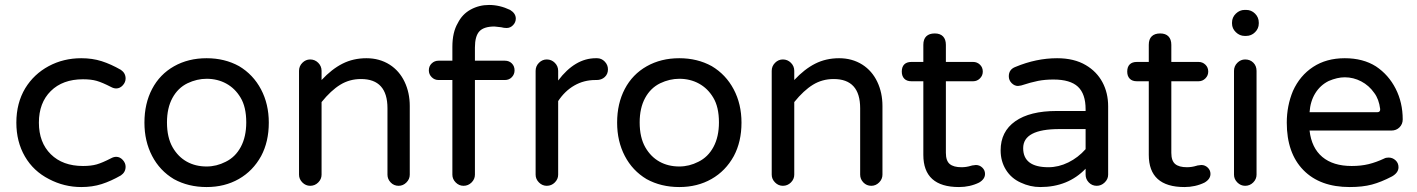

<svg xmlns="http://www.w3.org/2000/svg" viewBox="-20 -744 5721 775"><path d="M178 -21Q115 -53 80.5 -112.5Q46 -172 46 -249Q46 -328 82 -388Q117 -445 176.5 -477Q236 -509 308 -509Q353 -509 390.5 -497Q428 -485 468 -462Q487 -449 487 -427Q487 -412 475.5 -399.5Q464 -387 449 -387Q439 -387 428 -393Q393 -411 370.5 -417.5Q348 -424 315 -424Q233 -424 185 -376.5Q137 -329 137 -249Q137 -169 185 -121.5Q233 -74 315 -74Q348 -74 370.5 -80.5Q393 -87 428 -105Q439 -111 449 -111Q464 -111 475.5 -98.5Q487 -86 487 -71Q487 -49 468 -36Q428 -13 390.5 -1Q353 11 308 11Q239 11 178 -21Z M682 -21Q625 -55 594 -114.5Q563 -174 563 -249Q563 -326 594 -385Q625 -444 682.5 -476.5Q740 -509 814 -509Q887 -509 945 -477Q1002 -443 1033.5 -383.5Q1065 -324 1065 -249Q1065 -172 1034 -114Q1001 -54 944 -21.5Q887 11 814 11Q740 11 682 -21ZM677 -149Q699 -111 734 -91.5Q769 -72 814 -72Q854 -72 891 -91Q930 -110 952 -151Q974 -192 974 -250Q974 -312 951 -350Q929 -387 893.5 -406.5Q858 -426 814 -426Q775 -426 737 -408Q698 -389 676 -348.5Q654 -308 654 -250Q654 -189 677 -149Z M1187 -39V-458Q1187 -477 1200.5 -490.5Q1214 -504 1232 -504Q1251 -504 1264.5 -490.5Q1278 -477 1278 -458V-421Q1319 -465 1362.5 -487Q1406 -509 1459 -509Q1512 -509 1553 -483Q1592 -458 1613 -414Q1634 -370 1634 -316V-39Q1634 -21 1620.5 -7.5Q1607 6 1589 6Q1570 6 1557 -7.5Q1544 -21 1544 -39V-307Q1544 -425 1437 -425Q1391 -425 1353.5 -402Q1316 -379 1278 -332V-39Q1278 -21 1264.5 -7.5Q1251 6 1232 6Q1214 6 1200.5 -7.5Q1187 -21 1187 -39Z M1806 -39V-421H1750Q1734 -421 1722.5 -432.5Q1711 -444 1711 -460Q1711 -477 1722.5 -488Q1734 -499 1750 -499H1806V-555Q1806 -614 1828 -651Q1846 -687 1880 -705.5Q1914 -724 1954 -724Q1997 -724 2039 -704Q2062 -690 2062 -669Q2062 -654 2051 -642.5Q2040 -631 2025 -631Q2014 -631 2003 -634L1976 -637Q1933 -637 1915 -617.5Q1897 -598 1897 -552V-499H2018Q2035 -499 2046 -488Q2057 -477 2057 -460Q2057 -444 2046 -432.5Q2035 -421 2018 -421H1897V-39Q1897 -21 1883.5 -7.5Q1870 6 1851 6Q1833 6 1819.5 -7.5Q1806 -21 1806 -39Z M2142 -39V-458Q2142 -477 2155.5 -490.5Q2169 -504 2187 -504Q2206 -504 2219.5 -490.5Q2233 -477 2233 -458V-419Q2301 -509 2385 -509H2390Q2408 -509 2421 -495.5Q2434 -482 2434 -464Q2434 -445 2421 -433Q2408 -421 2388 -421H2383Q2337 -421 2298.5 -399Q2260 -377 2233 -336V-39Q2233 -21 2219.5 -7.5Q2206 6 2187 6Q2169 6 2155.5 -7.5Q2142 -21 2142 -39Z M2590 -21Q2533 -55 2502 -114.5Q2471 -174 2471 -249Q2471 -326 2502 -385Q2533 -444 2590.5 -476.5Q2648 -509 2722 -509Q2795 -509 2853 -477Q2910 -443 2941.5 -383.5Q2973 -324 2973 -249Q2973 -172 2942 -114Q2909 -54 2852 -21.5Q2795 11 2722 11Q2648 11 2590 -21ZM2585 -149Q2607 -111 2642 -91.5Q2677 -72 2722 -72Q2762 -72 2799 -91Q2838 -110 2860 -151Q2882 -192 2882 -250Q2882 -312 2859 -350Q2837 -387 2801.5 -406.5Q2766 -426 2722 -426Q2683 -426 2645 -408Q2606 -389 2584 -348.5Q2562 -308 2562 -250Q2562 -189 2585 -149Z M3095 -39V-458Q3095 -477 3108.5 -490.5Q3122 -504 3140 -504Q3159 -504 3172.5 -490.5Q3186 -477 3186 -458V-421Q3227 -465 3270.5 -487Q3314 -509 3367 -509Q3420 -509 3461 -483Q3500 -458 3521 -414Q3542 -370 3542 -316V-39Q3542 -21 3528.5 -7.5Q3515 6 3497 6Q3478 6 3465 -7.5Q3452 -21 3452 -39V-307Q3452 -425 3345 -425Q3299 -425 3261.5 -402Q3224 -379 3186 -332V-39Q3186 -21 3172.5 -7.5Q3159 6 3140 6Q3122 6 3108.5 -7.5Q3095 -21 3095 -39Z M3956 -42Q3956 -21 3932 -7Q3895 11 3851 11Q3707 11 3707 -119V-416H3659Q3640 -416 3630 -426.5Q3620 -437 3620 -455Q3620 -474 3630 -484Q3640 -494 3659 -494H3707V-563Q3707 -586 3719 -597.5Q3731 -609 3753 -609Q3775 -609 3786.5 -597Q3798 -585 3798 -563V-494H3908Q3924 -494 3935.5 -483Q3947 -472 3947 -455Q3947 -439 3935.5 -427.5Q3924 -416 3908 -416H3798V-127Q3798 -95 3813.5 -82Q3829 -69 3861 -69Q3881 -69 3900 -75Q3902 -75 3903 -76L3919 -78Q3934 -78 3945 -67.5Q3956 -57 3956 -42Z M4100 -7Q4062 -24 4040.5 -58.5Q4019 -93 4019 -137Q4019 -213 4078 -254.5Q4137 -296 4245 -296H4362V-303Q4362 -365 4331 -394Q4300 -423 4232 -423Q4198 -423 4170 -417.5Q4142 -412 4102 -399L4089 -397Q4075 -397 4063.5 -408.5Q4052 -420 4052 -436Q4052 -464 4079 -474Q4163 -509 4247 -509Q4316 -509 4363 -481Q4407 -455 4430 -412Q4453 -369 4453 -315V-39Q4453 -21 4439 -7.5Q4425 6 4407 6Q4388 6 4375 -7.5Q4362 -21 4362 -39V-63Q4291 11 4179 11Q4138 11 4100 -7ZM4212 -69Q4253 -69 4292.5 -88.5Q4332 -108 4362 -142V-223H4256Q4110 -223 4110 -146Q4110 -69 4212 -69Z M4866 -42Q4866 -21 4842 -7Q4805 11 4761 11Q4617 11 4617 -119V-416H4569Q4550 -416 4540 -426.5Q4530 -437 4530 -455Q4530 -474 4540 -484Q4550 -494 4569 -494H4617V-563Q4617 -586 4629 -597.5Q4641 -609 4663 -609Q4685 -609 4696.5 -597Q4708 -585 4708 -563V-494H4818Q4834 -494 4845.5 -483Q4857 -472 4857 -455Q4857 -439 4845.5 -427.5Q4834 -416 4818 -416H4708V-127Q4708 -95 4723.5 -82Q4739 -69 4771 -69Q4791 -69 4810 -75Q4812 -75 4813 -76L4829 -78Q4844 -78 4855 -67.5Q4866 -57 4866 -42Z M4953 -649V-653Q4953 -674 4968.5 -689Q4984 -704 5004 -704H5010Q5031 -704 5046 -689Q5061 -674 5061 -653V-649Q5061 -629 5046 -614Q5031 -599 5010 -599H5004Q4984 -599 4968.5 -614Q4953 -629 4953 -649ZM4961 -458Q4961 -477 4974.5 -490.5Q4988 -504 5006 -504Q5026 -504 5039 -491Q5052 -478 5052 -458V-39Q5052 -21 5038.5 -7.5Q5025 6 5006 6Q4988 6 4974.5 -7.5Q4961 -21 4961 -39Z M5174 -249Q5174 -317 5199 -377Q5227 -439 5280.5 -474Q5334 -509 5408 -509Q5482 -509 5534 -476Q5585 -442 5613.5 -386Q5642 -330 5642 -262Q5642 -243 5629 -230Q5616 -217 5596 -217H5266Q5274 -147 5317.5 -110.5Q5361 -74 5436 -74Q5474 -74 5504.5 -81.5Q5535 -89 5567 -104Q5574 -108 5585 -108Q5601 -108 5613 -97Q5625 -86 5625 -69Q5625 -47 5599 -32Q5555 -9 5517.5 1Q5480 11 5428 11Q5308 11 5241 -57.5Q5174 -126 5174 -249ZM5539 -291Q5552 -291 5551 -304Q5546 -344 5527 -369Q5506 -399 5474.5 -415.5Q5443 -432 5408 -432Q5378 -432 5343 -417Q5309 -400 5289 -367.5Q5269 -335 5266 -291Z"/></svg>

Font: 寒蝉全圆体
Style: Regular
Weight: 400
Designer: Warren2060
      Designed by Motoya company      

      [Varela Round]
      Joe Prince(Latin component); Avraham Cornf
Foundry: ChillType
Version: Version 3.200